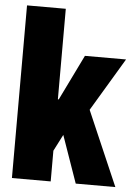

<svg xmlns="http://www.w3.org/2000/svg" viewBox="-54 -816 609 858"><g transform="rotate(5 250.0 -387.0)"><path d="M32.2 0V-774.4H206.1V-368.2H210L309.6 -572.3H494.1L351.6 -334L496.1 0H318.4L244.1 -211.9L206.1 -137.7V0Z"/></g></svg>

Font: Gen Shin Gothic Monospace Heavy
Style: Bold
Weight: 800
Designer: [Source Han Sans]
Ryoko NISHIZUKA  (kana & ideographs); Paul D. Hunt (Latin, Greek & Cyrillic); Wenlong ZHANG  (bopomofo
Version: Version 1.002.20150607